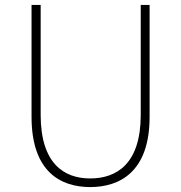

<svg xmlns="http://www.w3.org/2000/svg" viewBox="-20 -746 734 779"><path d="M346 13C464 13 587 -47 587 -272V-726H551V-280C551 -81 453 -22 346 -22C241 -22 145 -81 145 -280V-726H108V-272C108 -47 228 13 346 13Z"/></svg>

Font: Harano Aji Gothic KR ExtraLight
Style: Regular
Weight: 250
Foundry: Masamichi Hosoda
Version: HaranoAjiGothicKR-ExtraLight version 20220220;ttx 4.29.1